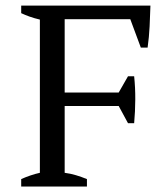

<svg xmlns="http://www.w3.org/2000/svg" viewBox="-20 -683 596 703"><path d="M216.8 -50.3Q238.3 -47.4 258.1 -41.5Q277.8 -35.6 298.3 -27.3V0H57.6V-27.3Q74.2 -34.7 91.3 -40.5Q108.4 -46.4 126 -50.3V-611.3Q105 -616.2 88.1 -622.3Q71.3 -628.4 57.6 -634.8V-662.6H530.8Q529.8 -625 527.8 -586.2Q525.9 -547.4 520.5 -508.8H495.6L457 -612.8H216.8V-344.2H414.6L448.7 -403.8H471.2Q475.6 -361.8 475.3 -318.6Q475.1 -275.4 471.2 -231.9H448.7L414.6 -294.9H216.8Z"/></svg>

Font: PT Astra Serif
Style: Regular
Weight: 400
Designer: A.Korolkova, I. Chaeva
Foundry: ParaType Ltd
Version: Version 1.002